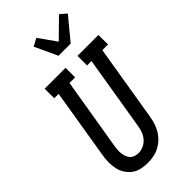

<svg xmlns="http://www.w3.org/2000/svg" viewBox="-302 -1058 1137 1137"><g transform="rotate(-45 266.5 -489.5)"><path d="M204 8Q176 8 149 2Q122 -4 101.5 -19.5Q81 -35 66.5 -57.5Q52 -80 46.5 -106.5Q41 -133 41.5 -161Q42 -189 47 -217L119 -655H82V-735H257V-655H210L135 -204Q133 -189 131.5 -174Q130 -159 132 -144Q134 -129 139 -115.5Q144 -102 153 -92Q162 -82 176.5 -77Q191 -72 206 -72Q227 -72 248 -81.5Q269 -91 284 -108.5Q299 -126 306.5 -147Q314 -168 317 -189L394 -655H357V-735H532L533 -655H485L406 -176Q402 -152 394.5 -128.5Q387 -105 374 -83Q361 -61 342 -43Q323 -25 300 -13Q277 -1 252.5 3.5Q228 8 204 8ZM278 -815 212 -957 260 -983 338 -873 454 -987 494 -953 380 -815Z"/></g></svg>

Font: Iosevka Curly Slab Medium
Style: Italic
Weight: 500
Italic angle: -9°
Monospace: yes
Designer: Belleve Invis
Foundry: Belleve Invis
Version: Version 22.1.2; ttfautohint (v1.8.4)